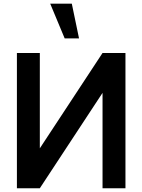

<svg xmlns="http://www.w3.org/2000/svg" viewBox="-20 -1002 758 1022"><path d="M70 -720H192V-212.5L525.8 -720H647.8V0H525.8V-507.7L192 0H70ZM247.2 -982.5 324.3 -797.5H400.7L362.2 -982.5Z"/></svg>

Font: Tap Sans
Style: Regular
Weight: 400
Designer: Tap Payments
Foundry: Tap Payments
Version: Version 1.001;Glyphs 3.1.2 (3151)